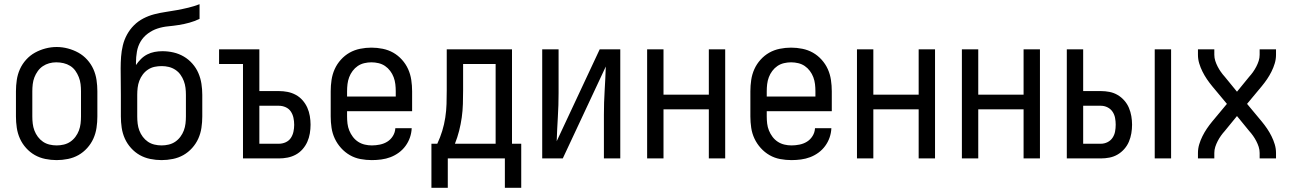

<svg xmlns="http://www.w3.org/2000/svg" viewBox="-20 -755 6165 915"><path d="M250 8Q223 8 196 2.5Q169 -3 146 -16Q123 -29 104.5 -49.5Q86 -70 75 -94.5Q64 -119 60 -146Q56 -173 56 -200V-320Q56 -347 60 -374Q64 -401 75 -425.5Q86 -450 104.5 -470.5Q123 -491 146.5 -504Q170 -517 196.5 -524Q223 -531 250 -531Q277 -531 303.5 -524Q330 -517 353.5 -504Q377 -491 395.5 -470.5Q414 -450 425 -425.5Q436 -401 440 -374Q444 -347 444 -320V-200Q444 -173 440 -146Q436 -119 425 -94.5Q414 -70 395.5 -49.5Q377 -29 354 -16Q331 -3 304 2.5Q277 8 250 8ZM250 -62Q267 -62 284 -66Q301 -70 315 -79.5Q329 -89 339.5 -103Q350 -117 356 -133Q362 -149 364 -166Q366 -183 366 -200V-320Q366 -337 364 -354Q362 -371 355.5 -387.5Q349 -404 339 -418Q329 -432 314.5 -441Q300 -450 283 -454Q266 -458 248 -458Q231 -458 214.5 -453.5Q198 -449 184 -439.5Q170 -430 160 -416Q150 -402 144 -386.5Q138 -371 136 -354Q134 -337 134 -320V-200Q134 -183 136 -166Q138 -149 144 -133Q150 -117 160.5 -103Q171 -89 185 -79.5Q199 -70 216 -66Q233 -62 250 -62Z M750 8Q723 8 696 2.5Q669 -3 646 -16Q623 -29 604.5 -49.5Q586 -70 575 -94.5Q564 -119 560 -146Q556 -173 556 -200V-303Q556 -334 555.5 -365.5Q555 -397 555 -429Q555 -457 557 -484.5Q559 -512 565.5 -539Q572 -566 585.5 -590.5Q599 -615 618.5 -634.5Q638 -654 663 -667Q688 -680 715 -687Q742 -694 769.5 -698Q797 -702 824 -707Q851 -712 878 -718.5Q905 -725 931 -735V-665Q908 -654 883 -647Q858 -640 832.5 -636Q807 -632 781 -629.5Q755 -627 730.5 -619Q706 -611 684.5 -595Q663 -579 650 -557Q637 -535 632.5 -509Q628 -483 628 -457Q628 -454 628 -451Q628 -448 628 -445Q638 -460 651.5 -473.5Q665 -487 681.5 -495.5Q698 -504 716.5 -507.5Q735 -511 754 -511Q781 -511 807 -505Q833 -499 856 -485.5Q879 -472 897 -451.5Q915 -431 925.5 -406.5Q936 -382 940 -355.5Q944 -329 944 -303V-200Q944 -173 940 -146Q936 -119 925 -94.5Q914 -70 895.5 -49.5Q877 -29 854 -16Q831 -3 804 2.5Q777 8 750 8ZM750 -62Q767 -62 784 -66Q801 -70 815 -79.5Q829 -89 839.5 -103Q850 -117 856 -133Q862 -149 864 -166Q866 -183 866 -200V-303Q866 -320 864 -336.5Q862 -353 856 -369Q850 -385 840 -399Q830 -413 815.5 -422.5Q801 -432 784.5 -436Q768 -440 751 -440Q733 -440 716.5 -436.5Q700 -433 685.5 -423.5Q671 -414 660.5 -400Q650 -386 644 -370Q638 -354 636 -337Q634 -320 634 -303V-200Q634 -183 636 -166Q638 -149 644 -133Q650 -117 660.5 -103Q671 -89 685 -79.5Q699 -70 716 -66Q733 -62 750 -62Z M1138 0V-450H1024V-520H1216V-321H1309Q1330 -321 1350.5 -317Q1371 -313 1389.5 -303Q1408 -293 1422 -277Q1436 -261 1444.5 -242Q1453 -223 1456.5 -202Q1460 -181 1460 -161Q1460 -140 1456.5 -119Q1453 -98 1444.5 -79Q1436 -60 1422 -44Q1408 -28 1389.5 -18Q1371 -8 1350.5 -4Q1330 0 1309 0ZM1216 -70H1309Q1326 -70 1341.5 -77Q1357 -84 1366 -97.5Q1375 -111 1378.5 -127.5Q1382 -144 1382 -160Q1382 -177 1378.5 -193.5Q1375 -210 1366 -223.5Q1357 -237 1341.5 -244Q1326 -251 1309 -251H1216Z M1752 8Q1725 8 1698 3Q1671 -2 1647.5 -15.5Q1624 -29 1605.5 -49.5Q1587 -70 1575.5 -94.5Q1564 -119 1560 -146Q1556 -173 1556 -200V-320Q1556 -347 1560 -374Q1564 -401 1575 -425.5Q1586 -450 1604.5 -470.5Q1623 -491 1646 -504Q1669 -517 1696 -522.5Q1723 -528 1750 -528Q1777 -528 1804 -522.5Q1831 -517 1854 -504Q1877 -491 1895.5 -470.5Q1914 -450 1925 -425.5Q1936 -401 1940 -374Q1944 -347 1944 -320V-225H1634V-200Q1634 -183 1636 -166Q1638 -149 1644.5 -133Q1651 -117 1661.5 -103Q1672 -89 1686.5 -79.5Q1701 -70 1718 -66Q1735 -62 1752 -62Q1771 -62 1790.5 -66Q1810 -70 1826 -80Q1842 -90 1852.5 -107Q1863 -124 1864 -144H1942Q1941 -121 1933.5 -99.5Q1926 -78 1912.5 -59.5Q1899 -41 1880.5 -27.5Q1862 -14 1841 -6Q1820 2 1797 5Q1774 8 1752 8ZM1866 -295V-320Q1866 -337 1864 -354Q1862 -371 1856 -387Q1850 -403 1839.5 -417Q1829 -431 1815 -440.5Q1801 -450 1784 -454Q1767 -458 1750 -458Q1733 -458 1716 -454Q1699 -450 1685 -440.5Q1671 -431 1660.5 -417Q1650 -403 1644 -387Q1638 -371 1636 -354Q1634 -337 1634 -320V-295Z M2036 140V-70H2064Q2078 -100 2087.5 -131Q2097 -162 2102 -194.5Q2107 -227 2108 -259.5Q2109 -292 2109 -325V-520H2420V-70H2464V140H2386V0H2114V140ZM2148 -70H2342V-450H2187V-325Q2187 -293 2186 -260Q2185 -227 2180.5 -195Q2176 -163 2168 -131.5Q2160 -100 2148 -70Z M2564 0V-520H2642V-312Q2642 -254 2638.5 -197Q2635 -140 2633 -82L2838 -520H2936V0H2858V-208Q2858 -266 2861.5 -323Q2865 -380 2867 -438L2662 0Z M3064 0V-520H3142V-304H3358V-520H3436V0H3358V-234H3142V0Z M3752 8Q3725 8 3698 3Q3671 -2 3647.5 -15.5Q3624 -29 3605.5 -49.5Q3587 -70 3575.5 -94.5Q3564 -119 3560 -146Q3556 -173 3556 -200V-320Q3556 -347 3560 -374Q3564 -401 3575 -425.5Q3586 -450 3604.5 -470.5Q3623 -491 3646 -504Q3669 -517 3696 -522.5Q3723 -528 3750 -528Q3777 -528 3804 -522.5Q3831 -517 3854 -504Q3877 -491 3895.5 -470.5Q3914 -450 3925 -425.5Q3936 -401 3940 -374Q3944 -347 3944 -320V-225H3634V-200Q3634 -183 3636 -166Q3638 -149 3644.5 -133Q3651 -117 3661.5 -103Q3672 -89 3686.5 -79.5Q3701 -70 3718 -66Q3735 -62 3752 -62Q3771 -62 3790.5 -66Q3810 -70 3826 -80Q3842 -90 3852.5 -107Q3863 -124 3864 -144H3942Q3941 -121 3933.5 -99.5Q3926 -78 3912.5 -59.5Q3899 -41 3880.5 -27.5Q3862 -14 3841 -6Q3820 2 3797 5Q3774 8 3752 8ZM3866 -295V-320Q3866 -337 3864 -354Q3862 -371 3856 -387Q3850 -403 3839.5 -417Q3829 -431 3815 -440.5Q3801 -450 3784 -454Q3767 -458 3750 -458Q3733 -458 3716 -454Q3699 -450 3685 -440.5Q3671 -431 3660.5 -417Q3650 -403 3644 -387Q3638 -371 3636 -354Q3634 -337 3634 -320V-295Z M4064 0V-520H4142V-304H4358V-520H4436V0H4358V-234H4142V0Z M4564 0V-520H4642V-304H4858V-520H4936V0H4858V-234H4642V0Z M5483 0V-520H5561V0ZM5064 0V-520H5142V-321H5226Q5247 -321 5267.5 -317Q5288 -313 5306 -302.5Q5324 -292 5338 -276Q5352 -260 5360 -241Q5368 -222 5371.5 -201.5Q5375 -181 5375 -161Q5375 -140 5371.5 -119.5Q5368 -99 5360 -80Q5352 -61 5338 -45Q5324 -29 5306 -18.5Q5288 -8 5267.5 -4Q5247 0 5226 0ZM5142 -70H5226Q5243 -70 5258 -77.5Q5273 -85 5282 -98.5Q5291 -112 5294 -128Q5297 -144 5297 -161Q5297 -177 5294 -193Q5291 -209 5282 -222.5Q5273 -236 5258 -243.5Q5243 -251 5226 -251H5142Z M5689 0V-26Q5689 -47 5695 -67Q5701 -87 5710.5 -106Q5720 -125 5731.5 -142Q5743 -159 5757 -176L5827 -260L5757 -344Q5743 -361 5731.5 -378Q5720 -395 5710.5 -414Q5701 -433 5695 -453Q5689 -473 5689 -494V-520H5767V-494Q5767 -479 5771.5 -465Q5776 -451 5783 -437.5Q5790 -424 5798.5 -412Q5807 -400 5817 -389L5875 -318L5933 -389Q5943 -400 5951.5 -412Q5960 -424 5967 -437.5Q5974 -451 5978.5 -465Q5983 -479 5983 -494V-520H6061V-494Q6061 -473 6055 -453Q6049 -433 6039.5 -414Q6030 -395 6018.5 -378Q6007 -361 5993 -344L5923 -260L5993 -176Q6007 -159 6018.5 -142Q6030 -125 6039.5 -106Q6049 -87 6055 -67Q6061 -47 6061 -26V0H5983V-26Q5983 -41 5978.5 -55Q5974 -69 5967 -82.5Q5960 -96 5951.5 -108Q5943 -120 5933 -131L5875 -202L5817 -131Q5807 -120 5798.5 -108Q5790 -96 5783 -82.5Q5776 -69 5771.5 -55Q5767 -41 5767 -26V0Z"/></svg>

Font: Zed Sans
Style: Regular
Weight: 400
Designer: Belleve Invis
Foundry: Belleve Invis
Version: Version 1.0.0; ttfautohint (v1.8.4)